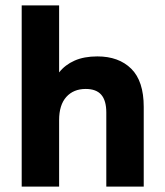

<svg xmlns="http://www.w3.org/2000/svg" viewBox="-20 -688 610 708"><path d="M60 0V-668H198V-421Q220 -449 255 -464.5Q290 -480 339 -480Q418 -480 464 -434.5Q510 -389 510 -294V0H372V-273Q372 -317 353.5 -338.5Q335 -360 296 -360Q251 -360 224.5 -330.5Q198 -301 198 -245V0Z"/></svg>

Font: Gantari
Style: Bold
Weight: 700
Designer: Anugrah Pasau
Foundry: Lafontype
Version: Version 1.000; ttfautohint (v1.6)